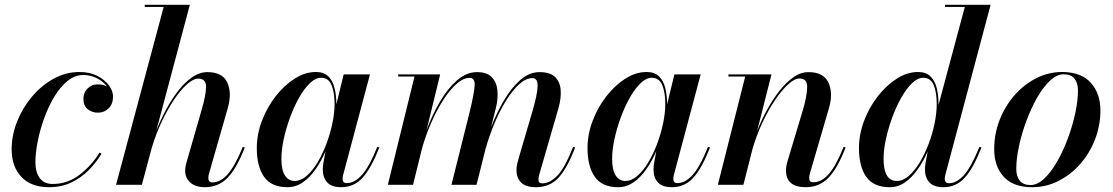

<svg xmlns="http://www.w3.org/2000/svg" viewBox="-20 -770 4638 800"><path d="M403 -129.5Q381 -93 349.8 -61.2Q318.5 -29.5 277.2 -9.8Q236 10 184.5 10Q109 10 68.8 -33.2Q28.5 -76.5 28.5 -148Q28.5 -206 51 -263Q73.5 -320 113 -367Q152.5 -414 203.5 -442Q254.5 -470 311 -470Q354 -470 385.2 -454Q416.5 -438 433.8 -414.5Q451 -391 451 -367.5Q451 -337 432.8 -318.8Q414.5 -300.5 388 -300.5Q364.5 -300.5 346 -314.5Q327.5 -328.5 327.5 -358.5Q327.5 -384 344.8 -401.2Q362 -418.5 386.5 -418.5Q410 -418.5 426 -409.5Q411 -429.5 384.8 -443.5Q358.5 -457.5 327 -457.5Q291.5 -457.5 260.8 -432.2Q230 -407 205.5 -365.8Q181 -324.5 163.5 -275.8Q146 -227 136.8 -179.2Q127.5 -131.5 127.5 -94Q127.5 -53 145.5 -28.2Q163.5 -3.5 199.5 -3.5Q262.5 -3.5 312.5 -42.5Q362.5 -81.5 395 -134.5Z M820 -312Q838.5 -374.5 838.5 -408.5Q838.5 -442.5 806 -442.5Q786 -442.5 759.8 -419.5Q733.5 -396.5 706.2 -356.2Q679 -316 654.2 -263.8Q629.5 -211.5 612 -153L571 0H463.5L662 -741H583V-750H771L631.5 -226.5Q649.5 -271.5 672.8 -314.8Q696 -358 723.5 -393Q751 -428 781.5 -448.8Q812 -469.5 844 -469.5Q907.5 -469.5 927.2 -425.8Q947 -382 929 -319.5L851 -47Q848 -37 848 -29Q848 -10 865.5 -10Q899.5 -10 930 -45.5Q960.5 -81 991.5 -158L1000 -155.5Q965.5 -67 927.5 -28.5Q889.5 10 833.5 10Q795.5 10 773.5 -8.8Q751.5 -27.5 751.5 -59Q751.5 -67.5 753.8 -79.2Q756 -91 760 -103.5Z M1381.5 -336V-335L1412 -460H1521.5L1409.5 -40Q1407.5 -32.5 1407.5 -24.5Q1407.5 -7 1425 -7Q1456 -7 1486.8 -39.8Q1517.5 -72.5 1552 -158L1560.5 -155.5Q1527 -70 1491.2 -30Q1455.5 10 1401.5 10Q1361.5 10 1343.2 -10.2Q1325 -30.5 1325 -63Q1325 -79 1327.5 -91.5L1336.5 -140Q1319 -99.5 1295.2 -65.2Q1271.5 -31 1242 -10.5Q1212.5 10 1178 10Q1110.5 10 1080.2 -33.5Q1050 -77 1050 -152.5Q1050 -210 1071.2 -266.2Q1092.5 -322.5 1128.2 -368.5Q1164 -414.5 1207.5 -442.2Q1251 -470 1296 -470Q1330 -470 1348.5 -451.2Q1367 -432.5 1374.2 -402Q1381.5 -371.5 1381.5 -336ZM1374 -337Q1374 -384.5 1361.5 -415.2Q1349 -446 1317.5 -446Q1294.5 -446 1271 -423.2Q1247.5 -400.5 1226.2 -363Q1205 -325.5 1188.5 -280.5Q1172 -235.5 1162.2 -190.2Q1152.5 -145 1152.5 -108Q1152.5 -62 1167.2 -39Q1182 -16 1208 -16Q1233 -16 1257.2 -36.8Q1281.5 -57.5 1302.5 -92.2Q1323.5 -127 1339.5 -169.2Q1355.5 -211.5 1364.8 -255.2Q1374 -299 1374 -337Z M1965.5 0H1861L1938 -308Q1954.5 -375.5 1957.5 -410.5Q1960.5 -445.5 1937 -445.5Q1910.5 -445.5 1882.2 -420.5Q1854 -395.5 1826.8 -353.2Q1799.5 -311 1776.5 -258.2Q1753.5 -205.5 1738 -150L1701 0H1596L1707 -451H1639V-460H1814L1757.5 -228.5Q1780.5 -290.5 1812.8 -345.8Q1845 -401 1884.2 -435.2Q1923.5 -469.5 1968 -469.5Q2008.5 -469.5 2028.8 -448.8Q2049 -428 2052.5 -394Q2056 -360 2046 -319.5L2025.5 -238Q2048.5 -298.5 2079.5 -351.2Q2110.5 -404 2148 -436.8Q2185.5 -469.5 2228 -469.5Q2272.5 -469.5 2293.2 -448.8Q2314 -428 2316.2 -394Q2318.5 -360 2307 -319.5L2227 -43Q2223.5 -30 2223.5 -21Q2223.5 -6 2240 -6Q2271 -6 2302.5 -38.5Q2334 -71 2368 -158L2376.5 -155.5Q2342.5 -67 2306.2 -28.5Q2270 10 2213.5 10Q2170 10 2151 -9.8Q2132 -29.5 2132 -61Q2132 -72 2134.2 -83.2Q2136.5 -94.5 2139 -103.5L2199 -308Q2218.5 -374.5 2220 -409.5Q2221.5 -444.5 2198 -444.5Q2171.5 -444.5 2143.8 -419.5Q2116 -394.5 2089.5 -352.2Q2063 -310 2040.8 -257.2Q2018.5 -204.5 2003 -149Z M2759.5 -336V-335L2790 -460H2899.5L2787.5 -40Q2785.5 -32.5 2785.5 -24.5Q2785.5 -7 2803 -7Q2834 -7 2864.8 -39.8Q2895.5 -72.5 2930 -158L2938.5 -155.5Q2905 -70 2869.2 -30Q2833.5 10 2779.5 10Q2739.5 10 2721.2 -10.2Q2703 -30.5 2703 -63Q2703 -79 2705.5 -91.5L2714.5 -140Q2697 -99.5 2673.2 -65.2Q2649.5 -31 2620 -10.5Q2590.5 10 2556 10Q2488.5 10 2458.2 -33.5Q2428 -77 2428 -152.5Q2428 -210 2449.2 -266.2Q2470.5 -322.5 2506.2 -368.5Q2542 -414.5 2585.5 -442.2Q2629 -470 2674 -470Q2708 -470 2726.5 -451.2Q2745 -432.5 2752.2 -402Q2759.5 -371.5 2759.5 -336ZM2752 -337Q2752 -384.5 2739.5 -415.2Q2727 -446 2695.5 -446Q2672.5 -446 2649 -423.2Q2625.5 -400.5 2604.2 -363Q2583 -325.5 2566.5 -280.5Q2550 -235.5 2540.2 -190.2Q2530.5 -145 2530.5 -108Q2530.5 -62 2545.2 -39Q2560 -16 2586 -16Q2611 -16 2635.2 -36.8Q2659.5 -57.5 2680.5 -92.2Q2701.5 -127 2717.5 -169.2Q2733.5 -211.5 2742.8 -255.2Q2752 -299 2752 -337Z M3085 -451H3015V-460H3194.5L3134.5 -223.5Q3152 -268.5 3175.8 -312Q3199.5 -355.5 3227.5 -391.2Q3255.5 -427 3286 -448.2Q3316.5 -469.5 3348.5 -469.5Q3412 -469.5 3432 -425.5Q3452 -381.5 3434 -319.5L3354.5 -47Q3351.5 -37 3351.5 -28.5Q3351.5 -10.5 3368 -10.5Q3403.5 -10.5 3434 -45.8Q3464.5 -81 3495 -158L3503.5 -155.5Q3469 -67 3431 -28.5Q3393 10 3337.5 10Q3255 10 3255 -60Q3255 -71 3257.2 -81.5Q3259.5 -92 3262 -100.5L3325.5 -312Q3342.5 -370 3343.2 -406.5Q3344 -443 3311 -443Q3291 -443 3264.2 -418.8Q3237.5 -394.5 3209.2 -352.8Q3181 -311 3156.2 -258Q3131.5 -205 3115 -147.5L3077.5 0H2971Z M3890.5 -336Q3890.5 -334.5 3890.5 -332.5L4000 -741H3917.5V-750H4107.5L3918.5 -40Q3916.5 -32.5 3916.5 -24.5Q3916.5 -18 3920.2 -12.2Q3924 -6.5 3934 -6.5Q3965.5 -6.5 3995.8 -39.5Q4026 -72.5 4061 -158L4069.5 -155.5Q4036 -70 4000.2 -30Q3964.5 10 3910.5 10Q3871 10 3852.5 -10.2Q3834 -30.5 3834 -63Q3834 -68 3834.5 -75.8Q3835 -83.5 3836.5 -91.5L3845.5 -139.5Q3828 -99 3804.2 -65Q3780.5 -31 3751.2 -10.5Q3722 10 3687.5 10Q3619.5 10 3589.2 -33.5Q3559 -77 3559 -152.5Q3559 -210 3580.2 -266.2Q3601.5 -322.5 3637.2 -368.5Q3673 -414.5 3716.5 -442.2Q3760 -470 3805 -470Q3838 -470 3856.8 -451.8Q3875.5 -433.5 3883 -403.2Q3890.5 -373 3890.5 -336ZM3883 -337Q3883 -384.5 3870.5 -415.2Q3858 -446 3826.5 -446Q3803.5 -446 3780 -423.2Q3756.5 -400.5 3735.2 -362.8Q3714 -325 3697.5 -280Q3681 -235 3671.2 -190Q3661.5 -145 3661.5 -108Q3661.5 -16 3717 -16Q3742 -16 3766.2 -36.8Q3790.5 -57.5 3811.5 -92.2Q3832.5 -127 3848.8 -169.2Q3865 -211.5 3874 -255.2Q3883 -299 3883 -337Z M4281 10Q4202 10 4162.2 -33.5Q4122.5 -77 4122.5 -148.5Q4122.5 -212.5 4145.2 -270.5Q4168 -328.5 4207.5 -373.5Q4247 -418.5 4298 -444.2Q4349 -470 4405.5 -470Q4484 -470 4524.5 -425.8Q4565 -381.5 4565 -310Q4565 -246.5 4542.5 -188.8Q4520 -131 4480.5 -86.2Q4441 -41.5 4389.8 -15.8Q4338.5 10 4281 10ZM4274 1Q4302.5 1 4331 -25.8Q4359.5 -52.5 4384.8 -96.8Q4410 -141 4429.5 -193.5Q4449 -246 4460.2 -298.2Q4471.5 -350.5 4471.5 -393Q4471.5 -424.5 4457 -442.5Q4442.5 -460.5 4412 -460.5Q4383.5 -460.5 4355 -433.8Q4326.5 -407 4301.2 -362.8Q4276 -318.5 4256.5 -266Q4237 -213.5 4225.8 -161.2Q4214.5 -109 4214.5 -66.5Q4214.5 -35.5 4229 -17.2Q4243.5 1 4274 1Z"/></svg>

Font: Bodoni* 24pt Medium
Style: Italic
Weight: 500
Italic angle: -13°
Version: Version 2.3